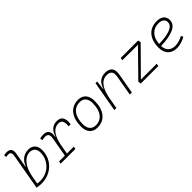

<svg xmlns="http://www.w3.org/2000/svg" viewBox="221 -1904 3075 3075"><g transform="rotate(-45 1758.0 -367.0)"><path d="M152.3 9.8Q126 9.8 99.6 7.1Q73.2 4.4 46.9 -0.5L153.3 -604Q157.2 -625.5 157.2 -641.6Q157.2 -662.1 151.4 -674.8Q140.6 -697.8 104.5 -697.8Q91.3 -697.8 77.9 -696.5Q64.5 -695.3 51.3 -692.4L45.9 -734.9Q60.5 -739.3 75.4 -741Q90.3 -742.7 105.5 -742.7Q168.9 -742.7 191.4 -709.5Q206.1 -688 206.1 -652.3Q206.1 -632.8 201.7 -608.9L158.7 -365.7H166Q193.8 -442.9 250.7 -485.1Q307.6 -527.3 383.3 -527.3Q456.1 -527.3 496.3 -484.1Q536.6 -440.9 536.6 -361.3Q536.6 -282.2 507.8 -214.6Q479 -147 426.8 -96.7Q374.5 -46.4 304.4 -18.3Q234.4 9.8 152.3 9.8ZM126.5 -183.6 101.1 -41.5Q126.5 -35.2 163.1 -35.2Q232.9 -35.2 292.5 -59.3Q352.1 -83.5 396.2 -127.2Q440.4 -170.9 465.1 -229.2Q489.7 -287.6 489.7 -356.4Q489.7 -416.5 458 -449.5Q426.3 -482.4 368.7 -482.4Q321.3 -482.4 273.4 -451.2Q225.6 -419.9 186.5 -354Q147.5 -288.1 126.5 -183.6Z M591.3 0 599.1 -43.9H730.5L789.1 -377.9Q792 -396 792 -411.1Q792 -482.4 720.7 -482.4Q684.6 -482.4 650.9 -472.7L643.6 -516.6Q664.1 -522.9 684.8 -525.1Q705.6 -527.3 726.6 -527.3Q838.9 -527.3 838.9 -415.5Q838.9 -393.1 834.5 -365.7H840.8Q861.3 -442.9 908.9 -485.1Q956.5 -527.3 1029.3 -527.3Q1155.3 -527.3 1155.3 -386.7Q1155.3 -361.8 1151.4 -333H1105Q1107.4 -356 1107.4 -375.5Q1107.4 -419.9 1093.8 -445.8Q1073.2 -482.4 1019.5 -482.4Q973.6 -482.4 933.1 -457Q892.6 -431.6 860.6 -373Q828.6 -314.5 807.6 -215.3L777.3 -43.9H933.1L925.3 0Z M1417 9.8Q1334.5 9.8 1288.1 -42.5Q1241.7 -94.7 1241.7 -187.5Q1241.7 -347.7 1313.2 -437.5Q1384.8 -527.3 1511.7 -527.3Q1594.7 -527.3 1641.1 -474.1Q1687.5 -420.9 1687.5 -325.2Q1687.5 -167.5 1616 -78.9Q1544.4 9.8 1417 9.8ZM1426.8 -35.2Q1527.3 -35.2 1584 -111.3Q1640.6 -187.5 1640.6 -323.7Q1640.6 -398.4 1605.2 -440.4Q1569.8 -482.4 1505.9 -482.4Q1403.8 -482.4 1346.2 -406Q1288.6 -329.6 1288.6 -193.8Q1288.6 -119.1 1325.2 -77.1Q1361.8 -35.2 1426.8 -35.2Z M1806.2 0 1897.5 -517.6H1935.5L1917 -365.7H1924.3Q1945.8 -442.9 1995.8 -485.1Q2045.9 -527.3 2122.6 -527.3Q2269.5 -527.3 2269.5 -394.5Q2269.5 -370.1 2264.2 -340.3L2204.1 0H2157.2L2217.8 -344.2Q2221.7 -366.7 2221.7 -385.7Q2221.7 -424.3 2205.1 -447.8Q2179.7 -482.4 2112.8 -482.4Q2063.5 -482.4 2020.3 -455.3Q1977.1 -428.2 1943.1 -366.2Q1909.2 -304.2 1888.2 -198.7L1853 0Z M2874 -470.7 2452.1 -43.9H2811L2803.2 0H2408.7L2397.5 -47.4L2813.5 -471.2L2460.9 -473.6L2468.8 -517.6H2862.3Z M3224.6 -35.2Q3265.1 -35.2 3311.3 -48.3Q3357.4 -61.5 3400.4 -85.4L3417.5 -47.9Q3371.6 -21 3319.8 -5.6Q3268.1 9.8 3220.2 9.8Q3123 9.8 3068.4 -46.9Q3013.7 -103.5 3013.7 -204.6Q3013.7 -356.4 3087.6 -441.9Q3161.6 -527.3 3293.5 -527.3Q3370.1 -527.3 3413.1 -491.2Q3456.1 -455.1 3456.1 -390.6Q3456.1 -294.9 3351.8 -247.3Q3247.6 -199.7 3060.5 -195.8Q3064 -120.1 3106.9 -77.6Q3149.9 -35.2 3224.6 -35.2ZM3062 -240.2Q3230 -244.1 3319.6 -280.5Q3409.2 -316.9 3409.2 -389.2Q3409.2 -432.6 3377.9 -457.5Q3346.7 -482.4 3289.6 -482.4Q3189.5 -482.4 3129.9 -418.5Q3070.3 -354.5 3062 -240.2Z"/></g></svg>

Font: CaskaydiaCove NFP ExtraLight
Style: Italic
Weight: 200
Italic angle: -10°
Designer: Aaron Bell
Foundry: Saja Typeworks
Version: Version 2111.001; VTT 6.35;Nerd Fonts 3.1.1